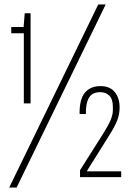

<svg xmlns="http://www.w3.org/2000/svg" viewBox="-20 -788 596 854"><path d="M86 -328V-640H30V-668H85L90 -729H116V-328ZM21 46 417 -768H450L54 46ZM336 0V-31L441 -197Q463 -232 472.5 -255.5Q482 -279 482 -297V-313Q482 -347 466.5 -362.5Q451 -378 426 -378Q390 -378 375.5 -353Q361 -328 362 -281H334Q333 -346 357.5 -375.5Q382 -405 427 -405Q469 -405 490.5 -378.5Q512 -352 512 -310Q512 -279 501 -251.5Q490 -224 467 -188L372 -36L367 -27V-26H378H519V0Z"/></svg>

Font: Hubot Sans Condensed ExtraLight
Style: Regular
Weight: 200
Width: 3
Designer: Deni Anggara
Foundry: GitHub, Inc., Subsidiary of Microsoft Corporation
Version: Version 2.000